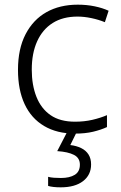

<svg xmlns="http://www.w3.org/2000/svg" viewBox="-20 -562 516 822"><path d="M301 10Q224 10 169 -22.5Q114 -55 85.5 -116Q57 -177 57 -263Q57 -353 89.5 -415.5Q122 -478 179 -510Q236 -542 313 -542Q351 -542 385 -535Q419 -528 445 -516L429 -467Q402 -478 371 -484.5Q340 -491 312 -491Q249 -491 205.5 -463.5Q162 -436 139 -385Q116 -334 116 -264Q116 -198 136 -147.5Q156 -97 196.5 -69Q237 -41 301 -41Q341 -41 375.5 -49Q410 -57 438 -69V-18Q412 -6 378.5 2Q345 10 301 10ZM370 142Q370 187 335.5 213.5Q301 240 240 240Q223 240 209.5 238.5Q196 237 186 234V195Q197 198 211 199Q225 200 241 200Q278 200 300 186.5Q322 173 322 143Q322 114 296.5 101Q271 88 225 85L269 0H310L281 59Q307 62 327.5 72Q348 82 359 99.5Q370 117 370 142Z"/></svg>

Font: Noto Sans Armenian Light
Style: Regular
Weight: 300
Designer: Monotype Design Team
Foundry: Monotype Imaging Inc.
Version: Version 2.007